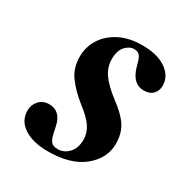

<svg xmlns="http://www.w3.org/2000/svg" viewBox="-127 -592 668 702"><g transform="rotate(30 207.0 -240.5)"><path d="M169 14Q107 14 69 -10.5Q31 -35 31 -79Q31 -103 47 -120.5Q63 -138 89 -138Q138 -138 150 -79L155 -56Q159 -34 167.5 -22.5Q176 -11 197 -11Q223 -11 242.5 -31.5Q262 -52 262 -89Q262 -116 245.5 -141Q229 -166 188 -197Q148 -229 123 -263Q98 -297 98 -345Q98 -386 119.5 -420Q141 -454 181 -474.5Q221 -495 276 -495Q341 -495 377.5 -469Q414 -443 414 -404Q414 -382 400.5 -368Q387 -354 362 -354Q317 -354 299 -410L292 -434Q287 -453 279 -460.5Q271 -468 257 -468Q238 -468 221 -450Q204 -432 204 -396Q204 -361 224.5 -332.5Q245 -304 287 -272Q332 -239 352 -208.5Q372 -178 372 -134Q372 -73 319 -29.5Q266 14 169 14Z"/></g></svg>

Font: DeepMind Serif Text
Style: Italic
Weight: 400
Italic angle: -12°
Designer: Frank Grießhammer / Modifications: Colophon Foundry
Foundry: Colophon Foundry
Version: Version 5.003; ttfautohint (v1.8.2)